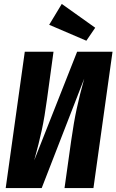

<svg xmlns="http://www.w3.org/2000/svg" viewBox="-20 -956 592 976"><path d="M455 0H308L342 -242Q355 -334 370 -403.5Q385 -473 408 -556L192 0H9L106 -693H252L219 -452Q207 -362 192.5 -295Q178 -228 154 -141L372 -693H552ZM294 -936 464 -815 419 -749 230 -830Z"/></svg>

Font: Fira Sans Extra Condensed
Style: Bold Italic
Weight: 700
Width: 3
Italic angle: -8°
Designer: Carrois Corporate & Edenspiekermann AG
Foundry: Carrois Corporate GbR & Edenspiekermann AG
Version: Version 4.203